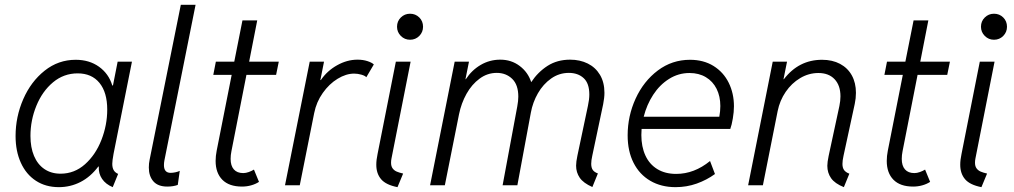

<svg xmlns="http://www.w3.org/2000/svg" viewBox="-20 -772 4224 800"><path d="M44.9 -205.1Q44.9 -285.6 76.9 -358.9Q108.9 -432.1 166 -477.5Q223.1 -522.9 295.4 -522.9Q352.1 -522.9 392.6 -493.9Q433.1 -464.8 447.8 -416H450.7L470.2 -515.1H529.8L453.1 -130.9Q447.8 -102.1 447.8 -89.4Q447.8 -73.7 453.4 -63.5Q459 -53.2 472.2 -47.4L449.7 7.8Q420.4 -4.4 405.3 -26.6Q390.1 -48.8 391.6 -78.1H389.6Q357.4 -35.2 315.4 -13.7Q273.4 7.8 225.1 7.8Q170.4 7.8 129.6 -18.8Q88.9 -45.4 66.9 -93.8Q44.9 -142.1 44.9 -205.1ZM426.8 -315.4Q426.8 -387.2 394.3 -426.8Q361.8 -466.3 303.7 -466.3Q245.6 -466.3 200.9 -429Q156.2 -391.6 131.6 -331.3Q106.9 -271 106.9 -205.6Q106.9 -157.7 121.8 -122.3Q136.7 -86.9 165 -67.6Q193.4 -48.3 232.4 -48.3Q290 -48.3 334.2 -87.6Q378.4 -127 402.6 -189Q426.8 -251 426.8 -315.4Z M600.1 -74.2Q600.1 -91.3 603.5 -106.9L733.4 -752H794.9L665 -103.5Q663.1 -93.8 663.1 -84Q663.1 -51.8 690.9 -51.8Q700.2 -51.8 711.2 -54.2Q722.2 -56.6 729 -60.1L720.7 -1.5Q701.7 5.4 677.2 5.4Q638.2 5.4 619.1 -16.4Q600.1 -38.1 600.1 -74.2Z M878.4 -101.6Q878.4 -121.6 882.8 -144L945.3 -460H868.7L879.4 -515.1H956.1L990.2 -687H1051.8L1018.1 -515.1H1141.6L1130.4 -460H1006.8L944.3 -142.1Q940.9 -125.5 940.9 -109.9Q940.9 -81.5 954.3 -66.2Q967.8 -50.8 993.7 -50.8Q1004.4 -50.8 1016.6 -55.2Q1028.8 -59.6 1038.1 -65.4L1059.1 -14.2Q1044.9 -4.9 1026.6 0.2Q1008.3 5.4 988.3 5.4Q934.6 5.4 906.5 -22.9Q878.4 -51.3 878.4 -101.6Z M1270.5 -515.1H1330.1L1314.9 -438.5H1316.9Q1343.3 -477.1 1384.8 -500.2Q1426.3 -523.4 1469.7 -523.4Q1492.7 -523.4 1511.2 -517.3Q1529.8 -511.2 1537.6 -503.4L1506.3 -450.2Q1501 -456.5 1485.8 -460.9Q1470.7 -465.3 1455.6 -465.3Q1421.9 -465.3 1386.7 -443.8Q1351.6 -422.4 1325 -384.8Q1298.3 -347.2 1289.1 -300.8L1229 0H1167.5Z M1547.9 -85.4Q1547.9 -106 1553.2 -130.4L1629.4 -515.1H1690.9L1611.3 -112.3Q1609.4 -103 1609.4 -94.2Q1609.4 -79.1 1616 -70.3Q1622.6 -61.5 1632.8 -57.1Q1643.1 -52.7 1659.7 -48.8L1636.2 7.8Q1588.4 -1.5 1568.1 -25.1Q1547.9 -48.8 1547.9 -85.4ZM1634.3 -660.6Q1634.3 -683.6 1650.1 -699.2Q1666 -714.8 1688.5 -714.8Q1711.4 -714.8 1727.1 -699.2Q1742.7 -683.6 1742.7 -660.6Q1742.7 -638.2 1727.1 -622.3Q1711.4 -606.4 1688.5 -606.4Q1666 -606.4 1650.1 -622.3Q1634.3 -638.2 1634.3 -660.6Z M2380.4 -81.5Q2380.4 -97.7 2385.7 -122.6L2429.7 -331.1Q2435.5 -357.4 2435.5 -378.4Q2435.5 -424.8 2411.9 -446.5Q2388.2 -468.3 2350.1 -468.3Q2309.6 -468.3 2276.4 -444.8Q2243.2 -421.4 2221.4 -383.5Q2199.7 -345.7 2191.9 -302.7L2135.7 0H2074.2L2135.3 -328.6Q2139.6 -351.6 2139.6 -369.6Q2139.6 -418.9 2114 -443.6Q2088.4 -468.3 2049.8 -468.3Q2010.7 -468.3 1978.3 -444.3Q1945.8 -420.4 1923.8 -381.1Q1901.9 -341.8 1892.6 -295.9L1833.5 0H1772L1874.5 -515.1H1934.1L1919.4 -441.9H1920.9Q1945.8 -480 1983.2 -501.7Q2020.5 -523.4 2064.5 -523.4Q2110.8 -523.4 2145.5 -497.1Q2180.2 -470.7 2193.4 -429.7Q2221.2 -471.7 2261.5 -497.6Q2301.8 -523.4 2355.5 -523.4Q2396.5 -523.4 2429 -507.3Q2461.4 -491.2 2480 -460Q2498.5 -428.7 2498.5 -385.3Q2498.5 -364.7 2493.2 -337.9L2447.8 -123Q2443.4 -103.5 2443.4 -89.4Q2443.4 -73.7 2449.7 -64.2Q2456.1 -54.7 2471.2 -49.3L2448.2 7.3Q2410.6 -9.3 2395.5 -31.5Q2380.4 -53.7 2380.4 -81.5Z M2595.2 -208Q2595.2 -288.6 2628.4 -361.1Q2661.6 -433.6 2720.9 -478.3Q2780.3 -522.9 2855 -522.9Q2911.6 -522.9 2953.1 -497.1Q2994.6 -471.2 3016.4 -427Q3038.1 -382.8 3038.1 -329.1Q3038.1 -305.7 3033.4 -278.1Q3028.8 -250.5 3022.9 -234.9H2653.3Q2652.3 -218.3 2652.3 -209.5Q2652.3 -160.6 2669.2 -124Q2686 -87.4 2718.8 -67.4Q2751.5 -47.4 2797.4 -47.4Q2872.6 -47.4 2938.5 -101.1L2959 -46.9Q2924.8 -22 2883.1 -7.1Q2841.3 7.8 2794.9 7.8Q2734.9 7.8 2689.7 -18.6Q2644.5 -44.9 2619.9 -93.5Q2595.2 -142.1 2595.2 -208ZM2977.1 -285.6Q2981.4 -309.1 2981.4 -330.1Q2981.4 -370.6 2965.8 -401.9Q2950.2 -433.1 2921.1 -450.4Q2892.1 -467.8 2853 -467.8Q2806.6 -467.8 2767.6 -443.1Q2728.5 -418.5 2701.7 -377.2Q2674.8 -335.9 2662.1 -285.6Z M3427.2 -81.1Q3427.2 -96.2 3432.6 -122.1L3477.5 -330.6Q3481.9 -352.1 3481.9 -370.6Q3481.9 -416 3457.5 -441.9Q3433.1 -467.8 3390.1 -467.8Q3349.6 -467.8 3314 -446.5Q3278.3 -425.3 3253.7 -389.2Q3229 -353 3220.2 -309.1L3158.7 0H3097.2L3199.7 -515.1H3259.3L3244.6 -441.9H3246.1Q3308.1 -522.9 3405.3 -522.9Q3448.2 -522.9 3480.2 -505.9Q3512.2 -488.8 3529.3 -457.8Q3546.4 -426.8 3546.4 -385.3Q3546.4 -362.3 3541.5 -339.4L3494.6 -122.6Q3490.2 -103 3490.2 -88.9Q3490.2 -73.2 3496.8 -63.7Q3503.4 -54.2 3519 -48.3L3496.1 7.8Q3458.5 -7.3 3442.9 -29.5Q3427.2 -51.8 3427.2 -81.1Z M3674.8 -101.6Q3674.8 -121.6 3679.2 -144L3741.7 -460H3665L3675.8 -515.1H3752.4L3786.6 -687H3848.1L3814.5 -515.1H3938L3926.8 -460H3803.2L3740.7 -142.1Q3737.3 -125.5 3737.3 -109.9Q3737.3 -81.5 3750.7 -66.2Q3764.2 -50.8 3790 -50.8Q3800.8 -50.8 3813 -55.2Q3825.2 -59.6 3834.5 -65.4L3855.5 -14.2Q3841.3 -4.9 3823 0.2Q3804.7 5.4 3784.7 5.4Q3731 5.4 3702.9 -22.9Q3674.8 -51.3 3674.8 -101.6Z M3981 -85.4Q3981 -106 3986.3 -130.4L4062.5 -515.1H4124L4044.4 -112.3Q4042.5 -103 4042.5 -94.2Q4042.5 -79.1 4049.1 -70.3Q4055.7 -61.5 4065.9 -57.1Q4076.2 -52.7 4092.8 -48.8L4069.3 7.8Q4021.5 -1.5 4001.2 -25.1Q3981 -48.8 3981 -85.4ZM4067.4 -660.6Q4067.4 -683.6 4083.3 -699.2Q4099.1 -714.8 4121.6 -714.8Q4144.5 -714.8 4160.2 -699.2Q4175.8 -683.6 4175.8 -660.6Q4175.8 -638.2 4160.2 -622.3Q4144.5 -606.4 4121.6 -606.4Q4099.1 -606.4 4083.3 -622.3Q4067.4 -638.2 4067.4 -660.6Z"/></svg>

Font: Reddit Sans Vanilla Light
Style: Italic
Weight: 300
Italic angle: -11.25°
Designer: Stephen Hutchings
Version: Version 1.013